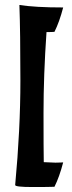

<svg xmlns="http://www.w3.org/2000/svg" viewBox="-20 -635 289 772"><path d="M199 116Q179 117 110 117Q41 117 41 109Q62 -115 62 -311Q62 -507 58 -615Q121 -605 234 -605Q219 -547 199 -507Q191 -506 167 -506Q155 -333 155 -181Q155 -29 156 17Q192 19 203 19Q214 19 222 18.5Q230 18 234 18Q219 76 199 116Z"/></svg>

Font: Ruslan Display
Style: Regular
Weight: 400
Version: Version 1.001